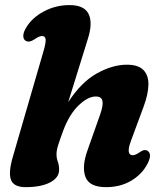

<svg xmlns="http://www.w3.org/2000/svg" viewBox="-20 -740 661 773"><path d="M573.5 -80Q551.5 -38 507.8 -12.2Q464 13.5 407.5 13.5Q339.5 13.5 324 -27.8Q308.5 -69 332.5 -135.5L383 -278.5Q396 -315 392.5 -333.2Q389 -351.5 365.5 -351.5Q334 -351.5 296.8 -316Q259.5 -280.5 234.5 -214Q221 -177.5 214.2 -156Q207.5 -134.5 207.5 -119Q207.5 -103 212.8 -89Q218 -75 218 -56.5Q218 -24.5 181.5 -5.5Q145 13.5 83.5 13.5Q35 13.5 24 -16.5Q13 -46.5 32.5 -111.5L154 -530Q165 -567 163.8 -581Q162.5 -595 149 -595Q138 -595 118.5 -581.5Q97.5 -567.5 84 -575.5Q74 -581 73.8 -595Q73.5 -609 84.5 -627.5Q108.5 -668.5 156.5 -694Q204.5 -719.5 259.5 -719.5Q319 -719.5 336.5 -684.2Q354 -649 334.5 -586L254.5 -328.5Q307 -409.5 370 -444.5Q433 -479.5 491 -479.5Q537 -479.5 557.8 -457.8Q578.5 -436 577.5 -398Q576.5 -360 558.5 -311.5L508 -175Q496 -143 498.5 -129Q501 -115 514 -115Q525.5 -115 543 -127.5Q561.5 -141 574.5 -132.5Q594 -119.5 573.5 -80Z"/></svg>

Font: Fraunces 9pt S050
Style: Bold Italic
Weight: 700
Italic angle: -16°
Version: Version 1.000; ttfautohint (v1.8.3)